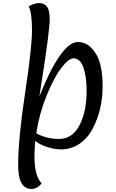

<svg xmlns="http://www.w3.org/2000/svg" viewBox="-20 -957 755 1248"><path d="M167 -915Q178 -924 198.5 -930.5Q219 -937 234 -937Q269 -937 286 -913Q303 -889 303 -832Q303 -756 250 -422Q239 -352 236 -330Q303 -500 367 -592Q431 -684 486 -684Q554 -684 600.5 -612.5Q647 -541 647 -398Q647 -243 582 -120Q551 -60 497.5 -23Q444 14 377 14Q335 14 286.5 -1.5Q238 -17 209 -41Q204 16 204 61Q204 187 251 235Q222 271 184 271Q98 271 98 118Q98 -54 143 -351.5Q188 -649 188 -761Q188 -873 167 -915ZM458 -578Q426 -578 377.5 -514Q329 -450 282 -333.5Q235 -217 216 -91Q280 -54 365 -54Q450 -54 496.5 -142.5Q543 -231 543 -367Q543 -459 522 -518.5Q501 -578 458 -578Z"/></svg>

Font: Paprika
Style: Regular
Weight: 400
Designer: Eduardo Rodriguez Tunni
Foundry: Eduardo Rodriguez Tunni
Version: Version 1.001